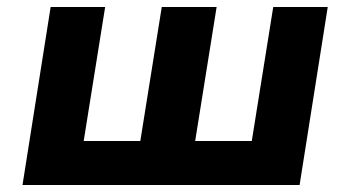

<svg xmlns="http://www.w3.org/2000/svg" viewBox="-20 -526 997 546"><path d="M44 0 124 -506H279L218 -125H379L440 -506H596L535 -125H696L757 -506H912L832 0Z"/></svg>

Font: Nunito Sans 6pt ExtraBold
Style: Italic
Weight: 800
Italic angle: -9°
Version: Version 3.101;gftools[0.9.27]